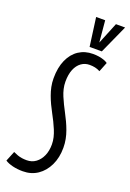

<svg xmlns="http://www.w3.org/2000/svg" viewBox="-197 -961 696 1029"><g transform="rotate(20 151.0 -446.0)"><path d="M300.7 -689.2 279 -634.7Q264.1 -642.7 249.8 -645.6Q235.6 -648.6 218.6 -648.6Q192.1 -648.6 171.2 -633.4Q150.4 -618.3 138.6 -589.8Q126.9 -561.2 126.9 -520.2Q126.9 -499.6 131.5 -479.7Q136.1 -459.8 144.2 -440.4Q152.3 -421 162 -401.2Q171.7 -381.3 182.4 -361.2Q193.2 -341 202.9 -320.1Q212.6 -299.2 220.7 -277Q228.8 -254.8 233.4 -231.4Q238 -208 238 -182.5Q238 -126.1 217.1 -82.6Q196.2 -39.1 160 -14.5Q123.7 10 75.6 10Q44.6 10 18.1 3.6Q-8.4 -2.7 -25.5 -14.1L-2.2 -71.4Q11.5 -64.9 23.3 -60.8Q35.1 -56.7 48 -54.7Q60.9 -52.8 75.2 -52.8Q105.1 -52.8 127.2 -69.2Q149.3 -85.7 161.7 -113.6Q174 -141.5 174 -177.8Q174 -198.7 169.2 -218.5Q164.4 -238.2 156.2 -258Q148 -277.7 138.3 -297.6Q128.5 -317.5 117.5 -337.6Q106.5 -357.8 96.7 -378.6Q87 -399.3 78.8 -421.5Q70.6 -443.7 65.8 -467Q61 -490.3 61 -515.7Q61 -576.5 80.5 -620.2Q100.1 -664 135 -687Q170 -710 215.7 -710Q233.6 -710 249.2 -707.6Q264.8 -705.1 278 -700.6Q291.3 -696 300.7 -689.2ZM328.4 -901.7 254.8 -738.8H185.1L163.1 -901.7H214.7L226 -778.8L276.1 -901.7Z"/></g></svg>

Font: Georama
Style: Italic
Weight: 400
Width: 2
Italic angle: -9°
Designer: Jean-Baptiste Levee
Foundry: Production Type
Version: Version 1.000